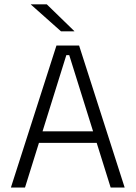

<svg xmlns="http://www.w3.org/2000/svg" viewBox="-20 -844 610 864"><path d="M29 0 234 -639H336L541 0H478L291.5 -596H278.5L92.5 0ZM138.5 -201V-253H431V-201ZM190.5 -824.5 314.5 -704V-703H254.5L119 -823.5V-824.5Z"/></svg>

Font: Anek Latin Medium Light
Style: Regular
Weight: 300
Version: Version 1.003